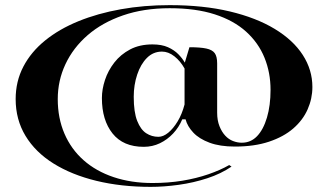

<svg xmlns="http://www.w3.org/2000/svg" viewBox="-20 -626 1278 748"><path d="M641 -606Q772 -606 875 -581.5Q978 -557 1050 -513.5Q1122 -470 1159.5 -412Q1197 -354 1197 -287Q1197 -242 1178.5 -200Q1160 -158 1122.5 -125.5Q1085 -93 1028 -74Q971 -55 895 -55Q837 -55 796.5 -70Q756 -85 733 -109.5Q710 -134 703 -161H690Q677 -130 654.5 -106Q632 -82 603 -68Q574 -54 540 -54Q460 -54 418.5 -106Q377 -158 377 -244Q377 -278 389 -314.5Q401 -351 425.5 -382.5Q450 -414 487 -433.5Q524 -453 574 -453Q610 -453 634.5 -442Q659 -431 675 -414.5Q691 -398 700 -382L718 -442Q760 -442 783.5 -437Q807 -432 816.5 -419Q826 -406 826 -379V-187Q826 -157 835 -134.5Q844 -112 857.5 -97.5Q871 -83 888 -76.5Q905 -70 922 -70Q957 -70 981.5 -95.5Q1006 -121 1020 -168Q1034 -215 1034 -276Q1034 -343 1010.5 -401Q987 -459 939 -502.5Q891 -546 817 -570Q743 -594 641 -594Q540 -594 459 -566Q378 -538 321.5 -489Q265 -440 235 -376Q205 -312 205 -240Q205 -166 231 -105.5Q257 -45 305.5 -2Q354 41 422.5 64Q491 87 574 87Q636 87 690.5 78Q745 69 791.5 53Q838 37 873 17L882 23Q841 51 787.5 68.5Q734 86 676.5 94Q619 102 567 102Q452 102 355.5 78.5Q259 55 188.5 11Q118 -33 79.5 -96.5Q41 -160 41 -240Q41 -309 71 -366.5Q101 -424 156 -468.5Q211 -513 286 -543.5Q361 -574 451 -590Q541 -606 641 -606ZM597 -93Q616 -93 635.5 -109Q655 -125 672 -153Q689 -181 699 -219V-359Q683 -388 659.5 -406.5Q636 -425 611 -425Q577 -425 552.5 -400.5Q528 -376 514.5 -335.5Q501 -295 501 -249Q501 -189 514.5 -155Q528 -121 549.5 -107Q571 -93 597 -93Z"/></svg>

Font: Kalnia SemiExpanded Medium
Style: Regular
Weight: 500
Width: 6
Designer: Frida Medrano
Foundry: Frida Medrano
Version: Version 1.105